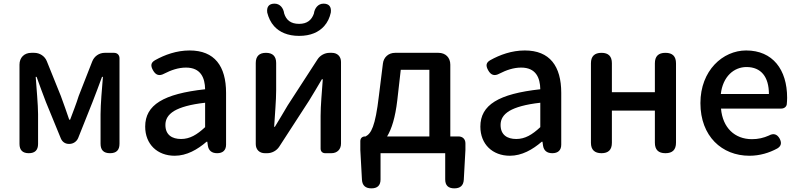

<svg xmlns="http://www.w3.org/2000/svg" viewBox="-20 -841 4383 1054"><path d="M87 -275V-51C87 -17 104 0 138 0C172 0 189 -17 189 -51V-214C189 -266 180 -360 176 -419H181C196 -375 216 -324 232 -281L314 -81C322 -62 338 -51 358 -51H361C382 -51 401 -64 409 -83L488 -281C504 -324 524 -373 540 -419H545C540 -360 532 -266 532 -214V-52C532 -17 549 0 584 0C619 0 636 -17 636 -52V-521C636 -539 624 -551 606 -551H570H555C524 -551 497 -532 486 -503L412 -314C398 -269 381 -227 365 -184H360C346 -227 330 -269 314 -314L237 -505C226 -533 198 -551 168 -551H152C113 -551 87 -525 87 -486Z M1221 -248V-331C1221 -478 1158 -564 1021 -564C949 -564 884 -540 832 -511C807 -497 806 -480 820 -455C835 -428 855 -422 882 -437C919 -456 959 -470 1001 -470C1082 -470 1105 -414 1106 -351C877 -326 777 -265 777 -146C777 -49 844 14 939 14C1005 14 1064 -20 1114 -63H1118L1121 -42C1125 -14 1143 0 1172 0C1203 0 1221 -16 1221 -47V-165ZM936 -232C970 -252 1025 -268 1106 -277V-210V-143C1061 -101 1022 -78 974 -78C925 -78 888 -100 888 -155C888 -186 902 -211 936 -232Z M1852 -275V-501C1852 -531 1832 -551 1802 -551H1789C1763 -551 1737 -537 1723 -515L1559 -262C1540 -229 1509 -178 1489 -145H1485C1489 -215 1496 -288 1496 -345V-495C1496 -532 1477 -551 1440 -551C1403 -551 1384 -532 1384 -495V-50C1384 -20 1404 0 1434 0H1447C1473 0 1499 -14 1513 -36L1677 -289C1697 -321 1727 -372 1747 -406H1752C1747 -335 1740 -262 1740 -205V-25C1740 -10 1750 0 1765 0H1796H1799C1831 0 1852 -21 1852 -53ZM1759 -697C1778 -718 1790 -744 1796 -772C1800 -803 1787 -821 1756 -821C1726 -821 1707 -796 1703 -766C1691 -732 1667 -710 1622 -710C1575 -710 1551 -732 1540 -767C1536 -797 1517 -821 1487 -821C1456 -821 1443 -803 1447 -772C1454 -744 1466 -718 1485 -697C1514 -665 1559 -644 1622 -644C1686 -644 1730 -665 1759 -697Z M2452 -321V-486C2452 -525 2426 -551 2387 -551H2270H2149C2113 -551 2086 -527 2082 -492L2060 -315C2040 -144 2017 -108 1987 -92H1984C1968 -92 1958 -82 1958 -66V-18L1967 146C1969 178 1987 193 2019 193C2052 193 2069 177 2069 144V0H2424V144C2424 177 2441 193 2474 193C2506 193 2524 178 2526 146L2535 -18V-54C2535 -77 2520 -92 2497 -92H2452ZM2337 -275V-92H2221H2105C2130 -133 2150 -196 2161 -291L2180 -458H2337Z M3061 -248V-331C3061 -478 2998 -564 2861 -564C2789 -564 2724 -540 2672 -511C2647 -497 2646 -480 2660 -455C2675 -428 2695 -422 2722 -437C2759 -456 2799 -470 2841 -470C2922 -470 2945 -414 2946 -351C2717 -326 2617 -265 2617 -146C2617 -49 2684 14 2779 14C2845 14 2904 -20 2954 -63H2958L2961 -42C2965 -14 2983 0 3012 0C3043 0 3061 -16 3061 -47V-165ZM2776 -232C2810 -252 2865 -268 2946 -277V-210V-143C2901 -101 2862 -78 2814 -78C2765 -78 2728 -100 2728 -155C2728 -186 2742 -211 2776 -232Z M3691 -275V-493C3691 -532 3672 -551 3633 -551C3594 -551 3575 -532 3575 -493V-335H3339V-494C3339 -532 3320 -551 3282 -551C3244 -551 3224 -532 3224 -494V-57C3224 -19 3244 0 3282 0C3320 0 3339 -19 3339 -57V-234H3457H3575V-58C3575 -19 3594 0 3633 0C3672 0 3691 -19 3691 -58V-275Z M4205 -245H4269C4285 -245 4297 -255 4299 -268C4300 -279 4301 -291 4301 -304C4301 -459 4222 -564 4076 -564C3948 -564 3825 -454 3825 -275C3825 -93 3943 14 4094 14C4151 14 4203 -2 4247 -26C4269 -39 4272 -57 4260 -80C4246 -105 4226 -111 4201 -97C4172 -84 4142 -77 4108 -77C4013 -77 3947 -140 3938 -245H4116ZM4003 -325H3937C3948 -421 4009 -473 4078 -473C4158 -473 4201 -419 4201 -325H4069Z"/></svg>

Font: GenSenRounded2 TW M
Style: Regular
Weight: 500
Version: Version 2.100;PS 2.1;hotconv 16.6.51;makeotf.lib2.5.65220 DE